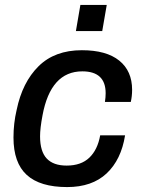

<svg xmlns="http://www.w3.org/2000/svg" viewBox="-20 -740 572 772"><path d="M285.2 -615.2 303.2 -720.2H409.2L391.1 -615.2ZM250 12.2Q141.1 12.2 87.6 -36.6Q34.2 -85.4 34.2 -187Q34.2 -244.1 46.9 -297.9Q69.8 -409.2 135 -473.6Q200.2 -538.1 309.1 -538.1Q407.7 -538.1 459.5 -496.3Q511.2 -454.6 511.2 -378.9Q511.2 -353.5 505.9 -330.1H401.9Q404.8 -348.6 404.8 -365.2Q404.8 -453.1 311 -453.1Q183.6 -453.1 150.9 -275.9Q141.1 -224.6 141.1 -191.9Q141.1 -131.3 167.7 -102.8Q194.3 -74.2 248 -74.2Q306.2 -74.2 339.4 -106.2Q372.6 -138.2 382.8 -195.8H482.9Q467.3 -97.7 408.7 -42.7Q350.1 12.2 250 12.2Z"/></svg>

Font: Archivo Medium
Style: Italic
Weight: 500
Italic angle: -10°
Designer: Hector Gatti
Foundry: Omnibus-Type
Version: Version 2.001